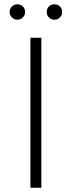

<svg xmlns="http://www.w3.org/2000/svg" viewBox="-20 -876 335 896"><path d="M61 -784Q47 -784 36 -794.5Q25 -805 25 -820Q25 -835 35.5 -845.5Q46 -856 61 -856Q76 -856 86.5 -846Q97 -836 97 -820Q97 -805 86.5 -794.5Q76 -784 61 -784ZM198 -820Q198 -836 208.5 -846Q219 -856 234 -856Q249 -856 259.5 -846Q270 -836 270 -820Q270 -805 259.5 -794.5Q249 -784 234 -784Q219 -784 208.5 -794.5Q198 -805 198 -820ZM122 0V-700H173V0Z"/></svg>

Font: mBank Light
Style: Regular
Weight: 300
Designer: Julieta Ulanovsky
Foundry: Julieta Ulanovsky
Version: Version 7.200;PS 007.200;hotconv 1.0.88;makeotf.lib2.5.64775